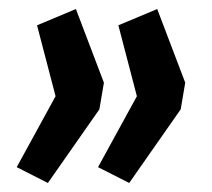

<svg xmlns="http://www.w3.org/2000/svg" viewBox="-20 -480 470 425"><path d="M86 -75 17 -110 103 -267 62 -424 148 -460 210 -297 200 -238ZM266 -75 197 -110 283 -267 242 -424 328 -460 390 -297 380 -238Z"/></svg>

Font: Nunito Sans 10pt Condensed
Style: Bold Italic
Weight: 700
Width: 3
Italic angle: -9°
Designer: Vernon Adams
Foundry: Vernon Adams
Version: Version 3.101;gftools[0.9.27]